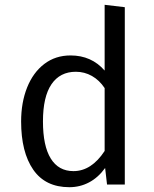

<svg xmlns="http://www.w3.org/2000/svg" viewBox="-20 -769 640 800"><path d="M500 -739V0H426L418 -69Q389 -29 351 -9Q313 11 269 11Q169 11 118.5 -62Q68 -135 68 -263Q68 -342 93 -404.5Q118 -467 164.5 -502.5Q211 -538 274 -538Q361 -538 416 -475V-749ZM159 -263Q159 -161 191.5 -108.5Q224 -56 286 -56Q361 -56 416 -140V-402Q394 -435 363 -452.5Q332 -470 296 -470Q230 -470 194.5 -418Q159 -366 159 -263Z"/></svg>

Font: FiraDG Mono
Style: Regular
Weight: 400
Designer: Carrois Corporate & Edenspiekermann AG
Foundry: Carrois Corporate GbR & Edenspiekermann AG
Version: Version 3.206